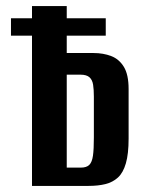

<svg xmlns="http://www.w3.org/2000/svg" viewBox="-20 -610 475 630"><path d="M85 0V-590H199V-436H287Q319 -436 345 -426Q371 -416 386.5 -390.5Q402 -365 402 -318V-155Q402 -105 393 -74Q384 -43 367 -27.5Q350 -12 326 -6Q302 0 270 0ZM199 -60H245Q264 -60 273 -69Q282 -78 285 -99Q288 -120 288 -159V-293Q288 -316 285.5 -332Q283 -348 273.5 -356.5Q264 -365 244 -365H199ZM16 -493V-550H327V-493Z"/></svg>

Font: Alumni Sans
Style: Bold
Weight: 700
Designer: Robert E. Leuschke
Foundry: Robert E. Leuschke
Version: Version 1.018